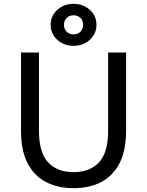

<svg xmlns="http://www.w3.org/2000/svg" viewBox="-20 -975 770 1005"><path d="M365 10Q282 10 220 -22.5Q158 -55 124 -121.5Q90 -188 90 -290V-700H184V-290Q184 -176 232 -125Q280 -74 365 -74Q450 -74 498 -125Q546 -176 546 -290V-700H640V-290Q640 -188 606 -121.5Q572 -55 510.5 -22.5Q449 10 365 10ZM365 -735Q331 -735 304 -749.5Q277 -764 261 -789Q245 -814 245 -845Q245 -877 261 -901.5Q277 -926 304 -940.5Q331 -955 365 -955Q399 -955 426 -940.5Q453 -926 469 -901.5Q485 -877 485 -845Q485 -814 469 -789Q453 -764 426 -749.5Q399 -735 365 -735ZM365 -795Q387 -795 401 -809Q415 -823 415 -845Q415 -867 401 -881Q387 -895 365 -895Q343 -895 329 -881Q315 -867 315 -845Q315 -823 329 -809Q343 -795 365 -795Z"/></svg>

Font: Golos Text
Style: Regular
Weight: 400
Designer: A.Korolkova, Vitaly Kuzmin
Foundry: ParaType Ltd
Version: Version 2.004